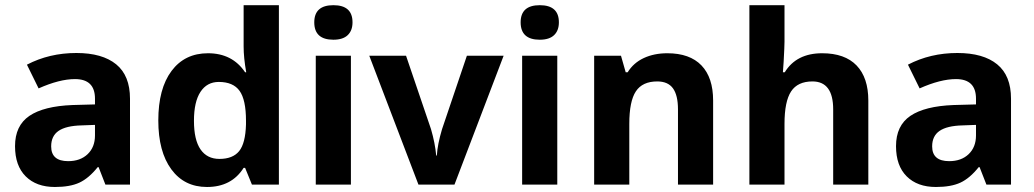

<svg xmlns="http://www.w3.org/2000/svg" viewBox="-20 -726 4065 755"><path d="M394.5 0 367.7 -68.8H364.3Q329.1 -24.9 292.2 -7.8Q255.4 9.3 195.8 9.3Q123 9.3 81.1 -32.5Q39.1 -74.2 39.1 -151.4Q39.1 -231.9 95.5 -270.3Q151.9 -308.6 265.6 -313L353.5 -315.4V-337.9Q353.5 -415 274.9 -415Q213.9 -415 131.8 -378.4L85.9 -471.7Q173.8 -517.6 280.3 -517.6Q382.3 -517.6 436.8 -473.1Q491.2 -428.7 491.2 -337.9V0ZM353.5 -234.9 300.3 -232.9Q239.7 -231.4 210.4 -211.4Q181.2 -191.4 181.2 -150.4Q181.2 -92.3 248 -92.3Q295.9 -92.3 324.7 -119.9Q353.5 -147.5 353.5 -193.4Z M793.9 9.3Q704.6 9.3 653.6 -60.3Q602.5 -129.9 602.5 -252.4Q602.5 -377.4 654.5 -447Q706.5 -516.6 797.9 -516.6Q893.6 -516.6 943.8 -441.9H948.2Q938 -499 938 -543.5V-705.6H1076.7V0H970.7L943.8 -65.9H938Q890.6 9.3 793.9 9.3ZM842.8 -101.1Q895.5 -101.1 920.4 -131.8Q945.3 -162.6 947.3 -236.8V-251.5Q947.3 -333.5 922.1 -368.7Q897 -403.8 840.3 -403.8Q793.9 -403.8 768.3 -364.7Q742.7 -325.7 742.7 -251Q742.7 -175.8 768.6 -138.4Q794.4 -101.1 842.8 -101.1Z M1215.8 -638.2Q1215.8 -705.6 1291 -705.6Q1366.2 -705.6 1366.2 -638.2Q1366.2 -606 1347.4 -587.9Q1328.6 -569.8 1291 -569.8Q1215.8 -569.8 1215.8 -638.2ZM1359.9 0H1221.7V-506.8H1359.9Z M1625.5 0 1432.1 -506.8H1576.7L1674.8 -218.3Q1690.9 -163.1 1695.3 -114.3H1697.8Q1700.2 -157.7 1718.3 -218.3L1815.9 -506.8H1960.4L1767.1 0Z M2027.3 -638.2Q2027.3 -705.6 2102.5 -705.6Q2177.7 -705.6 2177.7 -638.2Q2177.7 -606 2158.9 -587.9Q2140.1 -569.8 2102.5 -569.8Q2027.3 -569.8 2027.3 -638.2ZM2171.4 0H2033.2V-506.8H2171.4Z M2784.2 0H2646V-295.9Q2646 -351.1 2626.5 -378.4Q2606.9 -405.8 2564.5 -405.8Q2506.3 -405.8 2480.5 -366.9Q2454.6 -328.1 2454.6 -238.8V0H2316.4V-506.8H2421.9L2440.4 -441.9H2448.2Q2471.2 -479 2511.7 -497.8Q2552.2 -516.6 2604 -516.6Q2692.4 -516.6 2738.3 -468.8Q2784.2 -420.9 2784.2 -330.6Z M3394.5 0H3256.3V-295.9Q3256.3 -405.8 3174.8 -405.8Q3116.7 -405.8 3090.8 -366.5Q3064.9 -327.1 3064.9 -238.8V0H2926.8V-705.6H3064.9V-562Q3064.9 -544.9 3061.5 -482.9L3058.6 -441.9H3065.9Q3111.8 -516.6 3212.9 -516.6Q3302.2 -516.6 3348.4 -468.5Q3394.5 -420.4 3394.5 -330.6Z M3858.9 0 3832 -68.8H3828.6Q3793.5 -24.9 3756.6 -7.8Q3719.7 9.3 3660.2 9.3Q3587.4 9.3 3545.4 -32.5Q3503.4 -74.2 3503.4 -151.4Q3503.4 -231.9 3559.8 -270.3Q3616.2 -308.6 3730 -313L3817.9 -315.4V-337.9Q3817.9 -415 3739.3 -415Q3678.2 -415 3596.2 -378.4L3550.3 -471.7Q3638.2 -517.6 3744.6 -517.6Q3846.7 -517.6 3901.1 -473.1Q3955.6 -428.7 3955.6 -337.9V0ZM3817.9 -234.9 3764.6 -232.9Q3704.1 -231.4 3674.8 -211.4Q3645.5 -191.4 3645.5 -150.4Q3645.5 -92.3 3712.4 -92.3Q3760.3 -92.3 3789.1 -119.9Q3817.9 -147.5 3817.9 -193.4Z"/></svg>

Font: Bpm'online Open Sans
Style: Bold
Weight: 700
Foundry: Ascender Corporation
Version: Version 1.10